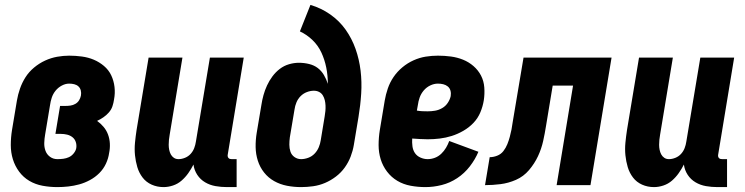

<svg xmlns="http://www.w3.org/2000/svg" viewBox="-20 -755 3040 783"><path d="M214 8Q183 8 153.5 2.5Q124 -3 99.5 -17.5Q75 -32 58 -55Q41 -78 32.5 -105.5Q24 -133 24 -163.5Q24 -194 29 -225L49 -345Q53 -369 61.5 -393.5Q70 -418 84 -440Q98 -462 119 -479.5Q140 -497 164 -508Q188 -519 213 -523.5Q238 -528 262 -528Q288 -528 314 -524.5Q340 -521 362.5 -511.5Q385 -502 404 -486Q423 -470 433.5 -448Q444 -426 447 -400.5Q450 -375 445 -349Q443 -335 438.5 -321.5Q434 -308 424 -296.5Q414 -285 401.5 -276.5Q389 -268 376 -262Q390 -252 402 -238Q414 -224 420.5 -206.5Q427 -189 428 -169.5Q429 -150 425 -131Q422 -109 412 -87.5Q402 -66 385 -49Q368 -32 346.5 -20.5Q325 -9 303 -3Q281 3 258.5 5.5Q236 8 214 8ZM214 -106Q226 -106 238 -107.5Q250 -109 261 -114Q272 -119 280.5 -129.5Q289 -140 291 -151Q293 -164 289 -176Q285 -188 275.5 -195.5Q266 -203 253.5 -206Q241 -209 228 -209H206L225 -323H247Q257 -323 267.5 -324.5Q278 -326 287.5 -331.5Q297 -337 302.5 -346Q308 -355 310 -365Q312 -376 309.5 -386Q307 -396 300 -402.5Q293 -409 283 -411.5Q273 -414 262 -414Q247 -414 232 -406Q217 -398 206.5 -385Q196 -372 191 -356.5Q186 -341 184 -326L164 -206Q161 -189 160.5 -172Q160 -155 165.5 -140Q171 -125 184 -115.5Q197 -106 214 -106Z M647 8Q621 8 598.5 -2Q576 -12 561.5 -31Q547 -50 540 -73.5Q533 -97 530.5 -122Q528 -147 530.5 -173Q533 -199 537 -225L586 -520H724L672 -206Q670 -195 669 -185Q668 -175 668 -164.5Q668 -154 670 -144Q672 -134 676.5 -125.5Q681 -117 689 -111.5Q697 -106 708 -106Q721 -106 734.5 -111.5Q748 -117 757.5 -127.5Q767 -138 772 -151Q777 -164 779 -178L836 -520H974L909 -126Q908 -122 908.5 -118Q909 -114 911.5 -111Q914 -108 917.5 -107Q921 -106 925 -106H945V8H906Q882 8 859 4Q836 0 816.5 -11.5Q797 -23 784.5 -42Q772 -61 769 -84Q760 -66 748 -49Q736 -32 720.5 -18.5Q705 -5 685.5 1.5Q666 8 647 8Z M1208 8Q1178 8 1150 2.5Q1122 -3 1098 -16.5Q1074 -30 1057 -51.5Q1040 -73 1031.5 -99.5Q1023 -126 1022.5 -155Q1022 -184 1027 -214L1046 -327Q1049 -347 1054.5 -367Q1060 -387 1069 -406.5Q1078 -426 1091 -443.5Q1104 -461 1121 -474Q1138 -487 1158.5 -493Q1179 -499 1199 -499Q1220 -499 1240.5 -494Q1261 -489 1276 -477.5Q1291 -466 1301 -449Q1311 -432 1317 -413Q1317 -447 1310.5 -479.5Q1304 -512 1290.5 -541Q1277 -570 1254 -592Q1231 -614 1203 -627L1246 -735Q1290 -722 1327 -696Q1364 -670 1389.5 -634Q1415 -598 1430 -555.5Q1445 -513 1450.5 -467Q1456 -421 1453 -373.5Q1450 -326 1442 -278L1423 -164Q1419 -140 1410 -116.5Q1401 -93 1386 -72Q1371 -51 1350 -35Q1329 -19 1305.5 -9Q1282 1 1257 4.5Q1232 8 1208 8ZM1208 -106Q1222 -106 1237 -111.5Q1252 -117 1263 -128.5Q1274 -140 1280 -154.5Q1286 -169 1288 -183L1304 -280Q1306 -291 1307 -302.5Q1308 -314 1307.5 -325Q1307 -336 1304.5 -346.5Q1302 -357 1296.5 -366Q1291 -375 1281.5 -380Q1272 -385 1260 -385Q1246 -385 1231.5 -379.5Q1217 -374 1206 -363Q1195 -352 1189 -337.5Q1183 -323 1181 -308L1162 -195Q1160 -180 1160 -165Q1160 -150 1164.5 -136.5Q1169 -123 1181 -114.5Q1193 -106 1208 -106Z M1715 8Q1684 8 1654.5 2.5Q1625 -3 1600.5 -17.5Q1576 -32 1558.5 -55Q1541 -78 1532.5 -105.5Q1524 -133 1524 -163.5Q1524 -194 1529 -225L1549 -345Q1553 -369 1561.5 -394Q1570 -419 1585 -441Q1600 -463 1621 -480.5Q1642 -498 1666.5 -509Q1691 -520 1716 -524Q1741 -528 1766 -528Q1793 -528 1819 -524.5Q1845 -521 1868.5 -511.5Q1892 -502 1911 -485.5Q1930 -469 1941.5 -447Q1953 -425 1955 -398.5Q1957 -372 1953 -346Q1949 -321 1939 -297Q1929 -273 1911 -254Q1893 -235 1869.5 -221.5Q1846 -208 1822 -200.5Q1798 -193 1773.5 -190Q1749 -187 1724 -187Q1709 -187 1693 -188Q1677 -189 1661 -190Q1660 -174 1662 -158.5Q1664 -143 1672 -131Q1680 -119 1694.5 -112.5Q1709 -106 1724 -106Q1739 -106 1753.5 -111.5Q1768 -117 1779.5 -128Q1791 -139 1799 -152.5Q1807 -166 1812 -180L1931 -136Q1918 -105 1896 -76.5Q1874 -48 1844.5 -28.5Q1815 -9 1781.5 -0.5Q1748 8 1715 8ZM1724 -301Q1739 -301 1754 -303.5Q1769 -306 1783 -314Q1797 -322 1806 -335.5Q1815 -349 1818 -363Q1820 -375 1817 -385.5Q1814 -396 1806 -402.5Q1798 -409 1787.5 -411.5Q1777 -414 1766 -414Q1750 -414 1734.5 -406.5Q1719 -399 1708 -386Q1697 -373 1691.5 -357.5Q1686 -342 1684 -326L1680 -304Q1691 -302 1702 -301.5Q1713 -301 1724 -301Z M1958 0 1977 -114Q1992 -114 2007.5 -120Q2023 -126 2033 -139Q2043 -152 2049 -167Q2055 -182 2059 -197Q2063 -212 2066 -227Q2069 -242 2071 -258L2115 -520H2474L2388 0H2250L2317 -406H2234L2207 -243Q2202 -211 2195 -179.5Q2188 -148 2174 -118Q2160 -88 2137.5 -61.5Q2115 -35 2084 -21.5Q2053 -8 2021 -4Q1989 0 1958 0Z M2647 8Q2621 8 2598.5 -2Q2576 -12 2561.5 -31Q2547 -50 2540 -73.5Q2533 -97 2530.5 -122Q2528 -147 2530.5 -173Q2533 -199 2537 -225L2586 -520H2724L2672 -206Q2670 -195 2669 -185Q2668 -175 2668 -164.5Q2668 -154 2670 -144Q2672 -134 2676.5 -125.5Q2681 -117 2689 -111.5Q2697 -106 2708 -106Q2721 -106 2734.5 -111.5Q2748 -117 2757.5 -127.5Q2767 -138 2772 -151Q2777 -164 2779 -178L2836 -520H2974L2909 -126Q2908 -122 2908.5 -118Q2909 -114 2911.5 -111Q2914 -108 2917.5 -107Q2921 -106 2925 -106H2945V8H2906Q2882 8 2859 4Q2836 0 2816.5 -11.5Q2797 -23 2784.5 -42Q2772 -61 2769 -84Q2760 -66 2748 -49Q2736 -32 2720.5 -18.5Q2705 -5 2685.5 1.5Q2666 8 2647 8Z"/></svg>

Font: Iosevka Heavy
Style: Italic
Weight: 900
Italic angle: -9°
Monospace: yes
Designer: Belleve Invis
Foundry: Belleve Invis
Version: Version 32.5.0; ttfautohint (v1.8.4)